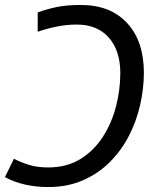

<svg xmlns="http://www.w3.org/2000/svg" viewBox="-27 -744 634 774"><path d="M299 -724Q418 -724 485.5 -651Q553 -578 553 -451Q553 -387 538 -321Q523 -255 492.5 -196Q462 -137 415.5 -90.5Q369 -44 307 -17Q245 10 167 10Q67 10 -7 -30L29 -104Q56 -90 89.5 -79.5Q123 -69 167 -69Q242 -69 296.5 -102.5Q351 -136 387 -191.5Q423 -247 440.5 -314.5Q458 -382 458 -449Q458 -540 411.5 -592.5Q365 -645 283 -645Q242 -645 202.5 -637Q163 -629 125 -616V-694Q164 -708 203.5 -716Q243 -724 299 -724Z"/></svg>

Font: BC Sans
Style: Italic
Weight: 400
Italic angle: -12°
Designer: Monotype Design Team
Designer: Province of B.C.
Foundry: Monotype Imaging Inc.
Version: Version 2.000;GOOG;noto-source:20170915:90ef993387c0